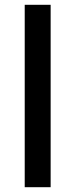

<svg xmlns="http://www.w3.org/2000/svg" viewBox="-20 -780 314 800"><path d="M191 0H83V-760H191Z"/></svg>

Font: Noto Sans Thaana Medium
Style: Regular
Weight: 500
Designer: David Williams
Foundry: Google Inc.
Version: Version 3.001; ttfautohint (v1.8.4.7-5d5b)